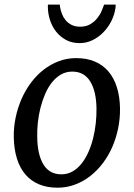

<svg xmlns="http://www.w3.org/2000/svg" viewBox="-20 -827 599 856"><path d="M41.5 -214.4Q40.5 -258.8 49.6 -302.2Q58.6 -345.7 75.7 -385Q92.8 -424.3 117.7 -457.8Q142.6 -491.2 173.8 -515.6Q205.1 -540 241.7 -554Q278.3 -567.9 319.8 -567.9Q366.7 -567.9 402.6 -552.7Q438.5 -537.6 463.1 -508.8Q487.8 -480 501 -438.2Q514.2 -396.5 515.1 -343.3Q515.6 -298.8 506.8 -255.4Q498 -211.9 481 -172.6Q463.9 -133.3 439 -100.1Q414.1 -66.9 382.8 -42.5Q351.6 -18.1 314.7 -4.2Q277.8 9.8 236.3 9.8Q189.5 9.8 153.6 -5.4Q117.7 -20.5 93.3 -49.1Q68.8 -77.6 55.7 -119.4Q42.5 -161.1 41.5 -214.4ZM253.4 -49.8Q281.2 -49.8 303.7 -62.7Q326.2 -75.7 343.8 -97.9Q361.3 -120.1 374.3 -149.4Q387.2 -178.7 395.3 -211.2Q403.3 -243.7 407 -277.6Q410.6 -311.5 410.2 -342.8Q409.2 -420.4 382.1 -464.1Q355 -507.8 302.2 -507.8Q274.4 -507.8 252 -494.9Q229.5 -481.9 211.9 -460Q194.3 -438 181.6 -408.7Q168.9 -379.4 160.6 -346.9Q152.3 -314.5 148.7 -280.5Q145 -246.6 146 -215.3Q147 -137.2 173.8 -93.5Q200.7 -49.8 253.4 -49.8ZM335 -634.8Q300.3 -634.8 273.9 -649.2Q247.6 -663.6 229.7 -686.5Q211.9 -709.5 202.6 -738.5Q193.4 -767.6 193.4 -796.4Q193.4 -798.8 193.4 -801.5Q193.4 -804.2 193.8 -806.6H246.6Q247.1 -803.2 247.3 -799.3Q247.6 -795.4 248.5 -791.5Q251 -778.8 256.6 -764.2Q262.2 -749.5 272.5 -737.1Q282.7 -724.6 298.6 -716.3Q314.5 -708 337.4 -708Q364.3 -708 382.8 -719.2Q401.4 -730.5 413.8 -746.1Q426.3 -761.7 433.3 -778.6Q440.4 -795.4 444.3 -806.6H495.6Q495.6 -802.7 495.4 -798.6Q495.1 -794.4 494.6 -790.5Q490.7 -762.2 477.1 -734.4Q463.4 -706.5 442.1 -684.3Q420.9 -662.1 393.6 -648.4Q366.2 -634.8 335 -634.8Z"/></svg>

Font: Merriweather
Style: Italic
Weight: 400
Italic angle: -7°
Designer: Eben Sorkin ( eben@eyebytes.com )
Foundry: Eben Sorkin ( eben@eyebytes.com )
Version: Version 1.005; ttfautohint (v0.97) -l 13 -r 13 -G 200 -x 24 